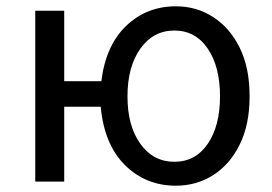

<svg xmlns="http://www.w3.org/2000/svg" viewBox="-20 -577 865 610"><path d="M534 -63Q601 -63 640 -120Q679 -177 679 -271Q679 -365 640 -422.5Q601 -480 534 -480Q467 -480 426 -422.5Q385 -365 385 -271Q385 -177 426 -120Q467 -63 534 -63ZM539 13Q443 13 377 -52.5Q311 -118 300 -238H184V0H92V-543H184V-319H302Q316 -433 381 -495Q446 -557 539 -557Q604 -557 657 -523Q710 -489 741.5 -425.5Q773 -362 773 -271Q773 -181 741.5 -117.5Q710 -54 657 -20.5Q604 13 539 13Z"/></svg>

Font: Gothic Nguyen
Style: Regular
Weight: 400
Designer: MORI Takayuki
Version: Version 1.220;July 21, 2023;FontCreator 14.0.0.2814 64-bit